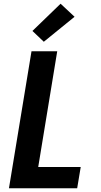

<svg xmlns="http://www.w3.org/2000/svg" viewBox="-20 -1010 540 1030"><path d="M28 0 149 -735H287L185 -114H413L394 0ZM215 -786 154 -844 305 -990 380 -920Z"/></svg>

Font: Iosevka Heavy
Style: Italic
Weight: 900
Italic angle: -9°
Monospace: yes
Designer: Belleve Invis
Foundry: Belleve Invis
Version: Version 32.5.0; ttfautohint (v1.8.4)